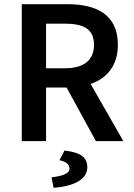

<svg xmlns="http://www.w3.org/2000/svg" viewBox="-20 -674 639 917"><path d="M264 91C294 98 312 109 312 132C312 156 276 167 226 173L236 223C321 217 397 188 397 125C397 78 366 54 288 45ZM200 -561H290C380 -561 429 -535 429 -460C429 -386 380 -348 290 -348H200ZM413 -273C491 -300 543 -361 543 -460C543 -606 438 -654 302 -654H84V0H200V-256H298L438 0H569Z"/></svg>

Font: Source Code Pro Semibold
Style: Regular
Weight: 600
Monospace: yes
Designer: Paul D. Hunt
Foundry: Adobe Systems Incorporated
Version: Version 1.017;PS 1.000;hotconv 1.0.70;makeotf.lib2.5.5900